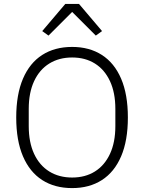

<svg xmlns="http://www.w3.org/2000/svg" viewBox="-20 -950 737 982"><path d="M349 12Q260 12 196 -29Q132 -70 97.5 -150.5Q63 -231 63 -349Q63 -467 97.5 -547.5Q132 -628 196 -669Q260 -710 349 -710Q437 -710 501 -669Q565 -628 599.5 -547.5Q634 -467 634 -349Q634 -231 599.5 -150.5Q565 -70 501 -29Q437 12 349 12ZM349 -42Q416 -42 465.5 -73Q515 -104 542.5 -163Q570 -222 570 -305V-393Q570 -476 542.5 -535Q515 -594 465.5 -625Q416 -656 349 -656Q282 -656 232 -625Q182 -594 154.5 -535Q127 -476 127 -393V-305Q127 -222 154.5 -163Q182 -104 232 -73Q282 -42 349 -42ZM314 -930H384L502 -791L470 -768L349 -889L228 -768L196 -791Z"/></svg>

Font: IBM Plex Sans Light
Style: Regular
Weight: 300
Designer: Mike Abbink, Paul van der Laan, Pieter van Rosmalen
Foundry: Bold Monday
Version: Version 3.201